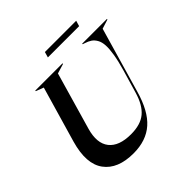

<svg xmlns="http://www.w3.org/2000/svg" viewBox="-214 -1025 1220 1220"><g transform="rotate(-45 395.5 -415.0)"><path d="M147 -707V-711.9H392.1V-707L326.2 -687L214.8 -300.8Q185.5 -197.8 229.7 -141.4Q273.9 -85 381.8 -85Q467.8 -85 515.6 -124.8Q563.5 -164.6 588.9 -252L633.8 -404.8Q652.8 -470.2 660.6 -518.3Q668.5 -566.4 666.7 -597.9Q665 -629.4 653.1 -650.6Q641.1 -671.9 624.3 -683.3Q607.4 -694.8 581.1 -703.1L568.8 -707V-711.9H791V-707L728 -687L601.1 -249Q562.5 -112.8 491.9 -50.3Q421.4 12.2 307.1 12.2Q166.5 12.2 105.7 -70.3Q44.9 -152.8 89.8 -310.1L199.2 -687ZM353 -804.2 363.8 -841.8H645L633.8 -804.2Z"/></g></svg>

Font: Nyght Serif Medium Italic
Style: Regular
Weight: 500
Italic angle: -16°
Designer: Maksym Kobuzan
Version: Version 0.410;Glyphs 3.1.2 (3151)